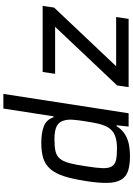

<svg xmlns="http://www.w3.org/2000/svg" viewBox="154 -937 791 1139"><g transform="rotate(-90 549.5 -367.5)"><path d="M33 0ZM192 8Q138 8 103.5 -4Q69 -16 52 -46Q35 -76 34 -126.5Q33 -177 45 -254Q57 -332 73.5 -383Q90 -434 116 -464Q142 -494 179.5 -506Q217 -518 271 -518Q331 -518 370 -503Q409 -488 423 -446H429L475 -743H562L447 0H368L376 -71H370Q355 -46 334.5 -30.5Q314 -15 291 -6.5Q268 2 242.5 5Q217 8 192 8ZM238 -69Q288 -69 318.5 -82.5Q349 -96 365 -125Q379 -151 386 -183Q393 -215 400 -260Q406 -298 408.5 -328Q411 -358 405 -380Q398 -412 371.5 -426Q345 -440 294 -440Q250 -440 223 -434Q196 -428 179 -409Q162 -390 152 -353.5Q142 -317 133 -255Q123 -193 121.5 -156.5Q120 -120 131.5 -100.5Q143 -81 168.5 -75Q194 -69 238 -69ZM602 0 612 -68 960 -436H681L692 -510H1084L1074 -442L726 -74H1018L1007 0Z"/></g></svg>

Font: Azeri Sans
Style: Italic
Weight: 400
Designer: Hector Gatti & Omnibus-Type (original fonts) / Cristiano Sobral (main changes and remastering)
Foundry: Omnibus-Type
Version: Version 0.07;August 21, 2020;FontCreator 13.0.0.2681 64-bit;